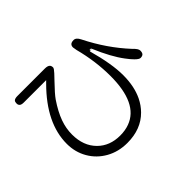

<svg xmlns="http://www.w3.org/2000/svg" viewBox="-146 -972 1292 1292"><g transform="rotate(-45 500.0 -326.5)"><path d="M687.5 -574.2Q690.4 -577.1 693.4 -577.1Q703.1 -577.1 705.1 -569.3Q759.8 -440.4 815.4 -367.2Q837.9 -336.9 856.4 -318.4Q879.9 -294.9 892.6 -294.9Q910.2 -294.9 918.5 -303.2Q926.8 -311.5 926.8 -332Q926.8 -349.6 895.5 -378.9Q895.5 -378.9 895.5 -378.9Q780.3 -502.9 699.2 -665Q682.6 -699.2 659.2 -699.2Q632.8 -699.2 625 -684.6Q621.1 -677.7 621.1 -667L626 -637.7Q664.1 -492.2 664.1 -351.6Q664.1 -91.8 514.6 -37.1Q475.6 -22.5 426.8 -22.5Q328.1 -22.5 266.6 -84Q202.1 -148.4 202.1 -256.8Q202.1 -315.4 222.7 -372.1Q244.1 -431.6 291 -501Q312.5 -532.2 374 -595.7Q418 -640.6 426.8 -654.3Q431.6 -663.1 431.6 -666Q431.6 -681.6 423.8 -689.5Q413.1 -700.2 386.7 -700.2H125Q102.5 -700.2 92.8 -691.4Q85.9 -683.6 85.9 -669.9Q85.9 -659.2 88.4 -654.8Q90.8 -650.4 94.2 -647Q97.7 -643.6 105.5 -641.1Q113.3 -638.7 125 -638.7H337.9L321.3 -622.1Q132.8 -433.6 132.8 -237.3Q132.8 -158.2 170.4 -93.3Q208 -28.3 274.9 9.3Q341.8 46.9 425.8 46.9Q556.6 46.9 635.7 -33.2Q668.9 -66.4 691.4 -112.3Q728.5 -189.5 728.5 -295.9Q728.5 -402.3 683.6 -564.5L684.6 -570.3L701.2 -568.4Z"/></g></svg>

Font: FakePearl
Style: ExtraLight
Weight: 300
Version: Version 1.2